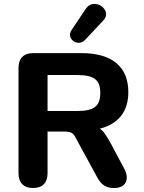

<svg xmlns="http://www.w3.org/2000/svg" viewBox="-20 -937 726 965"><path d="M146 8C194 8 219 -19 219 -66V-276H297C348 -276 350 -265 371 -225L469 -45C489 -8 513 8 554 8C616 8 631 -40 605 -88L539 -212C511 -263 497 -282 481 -290C575 -314 625 -376 625 -474C625 -599 546 -670 390 -670H147C99 -670 73 -644 73 -596V-66C73 -19 99 8 146 8ZM364 -379H219V-560H364C449 -560 484 -539 484 -470C484 -400 449 -379 364 -379ZM408 -737 500 -835C548 -886 454 -954 412 -894L339 -785C311 -744 370 -697 408 -737Z"/></svg>

Font: SN Pro
Style: Bold
Weight: 700
Designer: Tobias Whetton
Foundry: Supernotes
Version: Version 1.003;Glyphs 3.3 (3324)